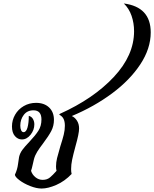

<svg xmlns="http://www.w3.org/2000/svg" viewBox="-20 -1083 889 1107"><path d="M394 -414Q412 -406 424 -387Q436 -368 436 -342Q436 -313 415 -239Q402 -191 396 -162.5Q390 -134 390 -108Q390 -91 393 -80Q353 -38 305 -17Q257 4 220 4Q190 4 153.5 -10.5Q117 -25 91.5 -44.5Q66 -64 66 -76Q80 -105 84 -137.5Q88 -170 90 -178Q95 -200 109 -219Q123 -238 149 -265Q184 -302 201.5 -329.5Q219 -357 219 -394Q219 -447 173 -447Q137 -447 117 -420.5Q97 -394 97 -359Q97 -342 102 -331.5Q107 -321 116 -321Q131 -321 138.5 -347.5Q146 -374 146 -415Q162 -411 170 -397Q178 -383 178 -366Q178 -334 156.5 -306.5Q135 -279 106 -279Q83 -279 66 -298.5Q49 -318 49 -354Q49 -390 67 -421.5Q85 -453 117 -471.5Q149 -490 188 -490Q235 -490 263 -463.5Q291 -437 291 -392Q291 -357 275.5 -327.5Q260 -298 229 -257Q207 -228 194.5 -208Q182 -188 176 -166L170 -140Q163 -108 159 -98Q166 -76 184.5 -61Q203 -46 226 -46Q251 -46 267.5 -59.5Q284 -73 306 -98Q303 -109 303 -123Q303 -147 309 -171.5Q315 -196 328 -240Q341 -280 347.5 -306.5Q354 -333 354 -358Q354 -382 346.5 -397.5Q339 -413 321 -422L326 -427Q519 -514 636 -639Q753 -764 753 -903Q753 -950 738.5 -992Q724 -1034 694 -1063Q849 -1043 849 -896Q849 -803 789 -712Q729 -621 626 -544.5Q523 -468 394 -414Z"/></svg>

Font: Charmonman
Style: Bold
Weight: 700
Designer: Ekaluck Peanpanawate
Foundry: Cadson Demak Co.,Ltd.
Version: Version 1.000; ttfautohint (v1.6)